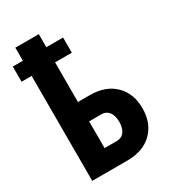

<svg xmlns="http://www.w3.org/2000/svg" viewBox="-192 -886 876 984"><g transform="rotate(-30 246.0 -394.0)"><path d="M296.4 -621.1H197.3V-386.7H267.6Q360.8 -386.7 414.3 -334Q467.8 -281.2 467.8 -193.8Q467.8 -106 414.1 -53Q360.4 0 267.1 0H58.6V-621.1H-1V-710.9H58.6V-788.1H197.3V-710.9H296.4ZM197.3 -272V-113.8H269.5Q298.3 -113.8 314.2 -135Q330.1 -156.2 330.1 -193.8Q330.1 -229.5 314.5 -250.5Q298.8 -271.5 271 -272Z"/></g></svg>

Font: Roboto Condensed
Style: Bold
Weight: 700
Designer: Google
Version: Version 2.134; 2016